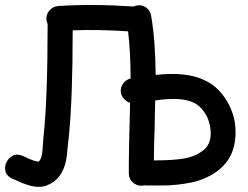

<svg xmlns="http://www.w3.org/2000/svg" viewBox="-25 -741 990 766"><path d="M540 0Q546 0 551 -2Q555 -1 559 -1H626Q649 -1 679.5 -4Q710 -7 739 -13Q765 -18 795.5 -31.5Q826 -45 849 -64Q893 -100 907 -152Q921 -204 910 -263Q899 -313 868 -356.5Q837 -400 791 -421Q719 -456 596 -442Q595 -580 578 -678Q575 -699 558 -711Q541 -723 521 -719Q514 -718 507 -715Q346 -726 207 -717Q186 -715 172.5 -699.5Q159 -684 160 -664Q161 -654 165 -645Q165 -350 149 -200Q148 -191 146 -164Q145 -138 142 -123Q137 -100 128 -96Q113 -99 110 -100Q101 -103 87 -109L77 -114Q69 -118 66 -119Q43 -129 25.5 -119.5Q8 -110 0 -92Q-8 -74 -2.5 -55.5Q3 -37 26 -27Q30 -26 37 -23Q44 -19 47 -18Q64 -10 77 -6Q127 12 161 -1Q223 -24 239 -102Q240 -106 241.5 -119.5Q243 -133 244.5 -149Q246 -165 247.5 -177Q249 -189 249 -190Q265 -343 265 -620Q368 -624 486 -616Q496 -531 496 -428Q477 -423 466 -407.5Q455 -392 457 -373Q459 -358 469.5 -346.5Q480 -335 494 -331Q488 -106 489 -49Q489 -28 504 -14Q519 0 540 0ZM589 -101Q589 -145 592 -235Q594 -325 594 -340Q636 -347 677.5 -346Q719 -345 749 -331Q771 -320 788.5 -296Q806 -272 812 -242Q826 -173 787 -142Q754 -116 708.5 -108.5Q663 -101 589 -101Z"/></svg>

Font: Balsamiq Sans
Style: Regular
Weight: 400
Designer: Michael Angeles
Foundry: Balsamiq SRL
Version: Version 1.020; ttfautohint (v1.8.4.7-5d5b);gftools[0.9.26]